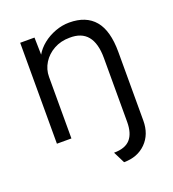

<svg xmlns="http://www.w3.org/2000/svg" viewBox="-133 -635 842 933"><g transform="rotate(-20 288.0 -168.5)"><path d="M349 196 319 136Q377 136 403.5 106Q430 76 430 17V-313Q430 -466 306 -463Q261 -463 225 -443Q189 -423 168.5 -390Q148 -357 148 -318V0H73V-522H147L149 -433Q165 -461 193 -483.5Q221 -506 257 -519.5Q293 -533 330 -533Q417 -533 461.5 -480Q506 -427 506 -317V38Q506 109 462.5 152.5Q419 196 349 196Z"/></g></svg>

Font: Lexend Light
Style: Regular
Weight: 300
Designer: Bonnie Shaver-Troup, Thomas Jockin
Foundry: Lexend
Version: Version 1.007; ttfautohint (v1.8.3)